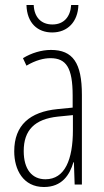

<svg xmlns="http://www.w3.org/2000/svg" viewBox="-20 -739 416 769"><path d="M294 -719H265C262 -672 236 -641 190 -641C144 -641 117 -671 115 -719H86C88 -646 131 -609 189 -609C251 -609 292 -652 294 -719ZM184 -539C147 -539 106 -527 72 -506L86 -476C123 -498 156 -506 182 -506C245 -506 271 -468 271 -356V-308L210 -302C100 -291 37 -238 37 -133C37 -59 73 10 156 10C228 10 259 -38 274 -89H276L279 0H308V-359C308 -487 272 -539 184 -539ZM212 -272 272 -278V-218C272 -100 240 -21 162 -21C108 -21 75 -61 75 -134C75 -218 119 -262 212 -272Z"/></svg>

Font: Noto Sans Georgian ExtraCondensed ExtraLight
Style: Regular
Weight: 200
Width: 2
Designer: Monotype Design Team, Akaki Razmadze
Foundry: Google LLC
Version: Version 2.005